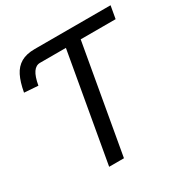

<svg xmlns="http://www.w3.org/2000/svg" viewBox="-166 -862 966 1000"><g transform="rotate(-30 317.0 -362.5)"><path d="M321 -649H165.5Q140.5 -649 124 -625Q107.5 -601 98.5 -550L15.5 -556Q26 -614.5 44.5 -651.2Q63 -688 95 -706.5Q127 -725 177 -725H633.5L620 -649H410L295.5 0H206.5Z"/></g></svg>

Font: JuliaMono
Style: Italic
Weight: 400
Italic angle: -9°
Monospace: yes
Designer: cormullion
Foundry: corm
Version: Version 0.057; ttfautohint (v1.8.4)